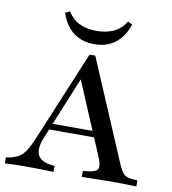

<svg xmlns="http://www.w3.org/2000/svg" viewBox="-89 -835 814 909"><g transform="rotate(10 317.5 -381.0)"><path d="M156.5 -152.4Q133.9 -97.6 147.6 -67.3Q161.3 -37.1 212.1 -30.6L229 -29V0Q196.8 -1.6 162.5 -2Q128.2 -2.4 96.8 -2.4Q67.7 -2.4 42.3 -2Q16.9 -1.6 -4.8 0V-29L8.9 -30.6Q35.5 -35.5 54.4 -46.4Q73.4 -57.3 88.7 -80.6Q104 -104 121 -145.2L300.8 -576.6H328.2L533.9 -92.7Q543.5 -71 551.6 -58.1Q559.7 -45.2 571 -39.1Q582.3 -33.1 600.8 -31.5L627.4 -29V0Q613.7 -0.8 596.8 -1.2Q579.8 -1.6 561.7 -2Q543.5 -2.4 525.8 -2.4H521H520.2Q499.2 -2.4 477.4 -2Q455.6 -1.6 435.1 -1.2Q414.5 -0.8 396.8 -0.4Q379 0 365.3 0V-29L391.1 -31.5Q426.6 -35.5 435.1 -49.6Q443.5 -63.7 429 -101.6L274.2 -467.7L291.1 -480.6ZM155.6 -194.4 167.7 -223.4H422.6L433.9 -194.4ZM313.7 -629Q254.8 -629 213.7 -659.7Q172.6 -690.3 152.4 -751.6L174.2 -762.1Q196.8 -725.8 231.5 -709.3Q266.1 -692.7 312.9 -692.7Q360.5 -692.7 395.6 -709.3Q430.6 -725.8 453.2 -762.1L475 -751.6Q454 -690.3 413.3 -659.7Q372.6 -629 313.7 -629Z"/></g></svg>

Font: Playfair 5pt SemiExpanded Light Medium
Style: Regular
Weight: 500
Version: Version 2.203